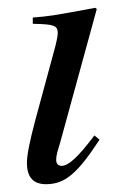

<svg xmlns="http://www.w3.org/2000/svg" viewBox="-20 -461 318 492"><path d="M222 -114C179 -57 155 -36 138 -36C130 -36 124 -41 124 -51C124 -65 129 -78 134 -95L228 -438L224 -441C123 -422 103 -419 64 -416V-400C118 -399 128 -396 128 -376C128 -368 124 -350 119 -332L71 -155C56 -99 49 -64 49 -44C49 -7 65 11 98 11C148 11 180 -19 235 -103Z"/></svg>

Font: XITS
Style: Italic
Weight: 400
Italic angle: -16.33°
Designer: MicroPress Inc., with final additions and corrections provided by Coen Hoffman, Elsevier (retired)
Version: Version 1.107